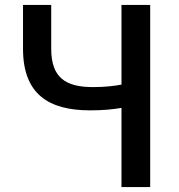

<svg xmlns="http://www.w3.org/2000/svg" viewBox="-20 -756 723 776"><path d="M73 -736V-559C73 -376 176 -310 344 -310C399 -310 436 -314 471 -320V0H587V-736H471V-414C444 -409 406 -404 356 -404C245 -404 187 -442 187 -559V-736Z"/></svg>

Font: Kinto Sans Med
Style: Regular
Weight: 500
Designer: Authors: Ryoko NISHIZUKA  (kana & ideographs); Paul D. Hunt (Latin, Greek & Cyrillic); Wenlong ZHANG  (bopomofo); Sandol
Foundry: Adobe Systems Incorporated, ookami Inc.
Version: Version 0.001